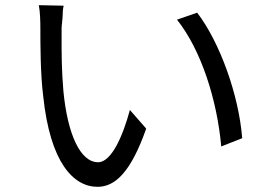

<svg xmlns="http://www.w3.org/2000/svg" viewBox="-20 -718 1040 742"><path d="M226 -696 130 -698C135 -674 136 -633 136 -610C136 -551 136 -432 147 -346C174 -89 264 4 357 4C425 4 486 -53 545 -221L482 -293C455 -193 411 -91 359 -91C290 -91 241 -200 225 -366C218 -447 218 -517 218 -560V-600C218 -607 218 -614 219 -623C219 -625 219 -626 220 -628V-637C221 -639 221 -640 221 -642L222 -655C222 -670 223 -683 226 -696ZM742 -669 664 -642C758 -524 819 -331 835 -152L916 -184C903 -350 830 -554 742 -669Z"/></svg>

Font: Spoqa Han Sans Neo
Style: Regular
Weight: 400
Designer: [Spoqa Han Sans Neo] Dong-huui Kim ___ Younghwa Kang ___ Yujin Lee ___ [Noto Sans] Ryoko NISHIZUKA ____ (kana & ideograp
Foundry: Spoqa (http://www.spoqa-han-sans.com)
Version: Version 1.100;hotconv 1.0.109;makeotfexe 2.5.65596